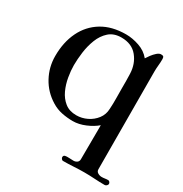

<svg xmlns="http://www.w3.org/2000/svg" viewBox="-169 -667 946 990"><g transform="rotate(30 304.0 -172.5)"><path d="M419 -285Q419 -306 419 -327.5Q419 -349 418 -370Q416 -428 382.5 -469Q349 -510 287 -510Q242 -510 214 -485Q186 -460 171 -421.5Q156 -383 150.5 -341Q145 -299 145 -264Q145 -232 151.5 -194Q158 -156 173.5 -122.5Q189 -89 216 -67.5Q243 -46 284 -46Q317 -46 347 -60.5Q377 -75 397 -101Q417 -127 418 -162Q420 -193 419.5 -223.5Q419 -254 419 -285ZM608 176Q608 182 602.5 187Q597 192 591 192Q560 192 530 190Q500 188 469 188Q438 188 406.5 190Q375 192 343 192Q338 192 334 186.5Q330 181 330 177Q330 166 340 164Q348 162 364 163Q380 164 389 164Q401 164 410 157.5Q419 151 419 138Q419 93 419.5 48.5Q420 4 420 -40V-65Q395 -43 357 -27Q319 -11 284 -11Q251 -11 218.5 -17.5Q186 -24 157 -42Q100 -77 69 -134Q38 -191 38 -257Q38 -339 68.5 -402Q99 -465 157.5 -500.5Q216 -536 300 -536Q338 -536 378.5 -522Q419 -508 444 -477Q450 -487 460.5 -501Q471 -515 483.5 -526Q496 -537 507 -537Q518 -537 521.5 -533Q525 -529 525 -518Q525 -499 523 -480Q521 -461 521 -442Q521 -297 522 -152Q523 -7 523 138Q523 151 534 157.5Q545 164 557 164Q567 164 576 162.5Q585 161 595 161Q600 161 604 166Q608 171 608 176Z"/></g></svg>

Font: Kaisei Tokumin Medium
Style: Regular
Weight: 500
Designer: Font-Kai, 金井和夫
Foundry: KAZUO KANAI
Version: Version 5.003